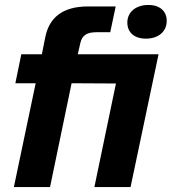

<svg xmlns="http://www.w3.org/2000/svg" viewBox="-20 -755 693 775"><path d="M36 0H182L269 -419L448 -418L361 0H507L620 -536H294L304 -580C311 -614 332 -625 371 -625H425L447 -729H335C233 -729 179 -684 163 -606L149 -536H66L42 -419H124ZM569 -599C620 -599 653 -628 653 -671C653 -709 626 -735 579 -735C528 -735 494 -706 494 -664C494 -625 521 -599 569 -599Z"/></svg>

Font: Mona Sans
Style: Bold Italic
Weight: 700
Italic angle: -11.7°
Designer: Deni Anggara
Foundry: GitHub
Version: Version 2.000;Glyphs 3.2.3 (3260)